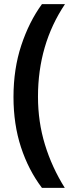

<svg xmlns="http://www.w3.org/2000/svg" viewBox="-20 -747 349 925"><path d="M182 158H292Q230 59 196.5 -50.5Q163 -160 163 -281Q163 -533 293 -727H182Q120 -642 82.5 -528.5Q45 -415 45 -280Q45 -148 81 -38Q117 72 182 158Z"/></svg>

Font: Noto Sans UI Condensed
Style: Bold
Weight: 700
Width: 3
Designer: Monotype Design Team
Foundry: Monotype Imaging Inc.
Version: 1.001